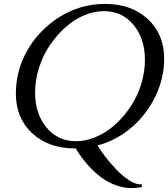

<svg xmlns="http://www.w3.org/2000/svg" viewBox="-20 -755 858 980"><path d="M517.6 -734.9Q650.9 -734.9 734.4 -657.7Q817.9 -580.6 817.9 -455.1Q817.9 -356.4 773.4 -263.7Q729 -170.9 651.1 -104.2Q573.2 -37.6 478 -12.7Q492.2 12.2 517.6 45.2Q543 78.1 573.5 110.1Q604 142.1 637.5 164.1Q670.9 186 695.3 186Q697.8 186 703.6 185.1L704.1 199.7Q676.3 205.1 652.8 205.1Q614.3 205.1 577.1 192.4Q540 179.7 510.5 160.2Q481 140.6 452.9 112.8Q424.8 85 404.8 58.8Q384.8 32.7 366.2 2.4H360.8Q228 2.4 144.5 -74.7Q61 -151.9 61 -277.3Q61 -380.9 106.2 -472.7Q151.4 -564.5 231.4 -630.4Q357.9 -734.9 517.6 -734.9ZM509.8 -698.2Q459.5 -698.2 408.2 -676.3Q356.9 -654.3 312.7 -614.5Q268.6 -574.7 233.9 -523.4Q199.2 -472.2 179.2 -409.2Q159.2 -346.2 159.2 -282.2Q159.2 -174.3 217.3 -104.2Q275.4 -34.2 368.7 -34.2Q410.6 -34.2 453.6 -49.8Q496.6 -65.4 535.2 -93Q573.7 -120.6 607.9 -159.9Q642.1 -199.2 666.7 -244.6Q691.4 -290 705.6 -343.3Q719.7 -396.5 719.7 -449.7Q719.7 -557.6 661.6 -627.9Q603.5 -698.2 509.8 -698.2Z"/></svg>

Font: Flanker
Style: Italic
Weight: 400
Italic angle: -12°
Designer: Flanker
Version: Version 2.027